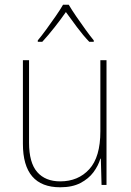

<svg xmlns="http://www.w3.org/2000/svg" viewBox="-20 -783 556 813"><path d="M431 -528V0H410L407 -111H405Q396 -81 375.5 -53.5Q355 -26 320.5 -8Q286 10 235 10Q77 10 77 -174V-528H103V-179Q103 -94 137.5 -54.5Q172 -15 235 -15Q311 -15 358 -66.5Q405 -118 405 -227V-528ZM271 -763Q284 -741 303.5 -712.5Q323 -684 343 -656.5Q363 -629 377 -612V-606H358Q332 -633 306 -668Q280 -703 259 -732Q239 -703 211.5 -668Q184 -633 159 -606H140V-612Q156 -631 176 -658.5Q196 -686 215.5 -714Q235 -742 247 -763Z"/></svg>

Font: Noto Sans Bengali SemiCondensed Thin
Style: Regular
Weight: 100
Width: 4
Designer: Joana Ranito - Universal Thirst; Jelle Bosma - Monotype Design Team
Foundry: Universal Thirst ehf.
Version: Version 3.000; ttfautohint (v1.8.4.7-5d5b)